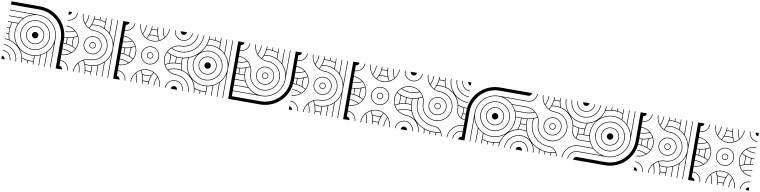

<svg xmlns="http://www.w3.org/2000/svg" viewBox="-11 -2144 13022 3289"><g transform="rotate(10 6500.0 -500.0)"><path d="M0 -55V0H55C55 -30 30 -55 0 -55ZM0 -855V-845H416C353.7 -829.9 297.7 -798.2 253.1 -755H0V-745H243.2C217.9 -718.6 196.7 -688.2 180.6 -655H0V-645H68.6C58.9 -616.2 52 -586.1 48.3 -555H0V-545H47.2C45.7 -530.2 45 -515.2 45 -500C45 -483.1 45.8 -468 47.4 -452.6C31.8 -454.2 16 -455 0 -455V-445C16.4 -445 32.7 -444.1 48.6 -442.4C52.8 -409.7 60.4 -378 71.1 -347.9C44 -353.4 21.7 -355 0 -355V-345C23.3 -345 47.4 -343.1 77.8 -336.2C205.7 -306.3 306.7 -205.8 336.2 -77.8C342 -52.8 345 -26.8 345 0H355C355 -24.3 352.5 -48.1 347.9 -71.1C378 -60.4 409.7 -52.8 442.4 -48.6C444.1 -32.7 445 -16.4 445 0H455C455 -16 454.2 -31.9 452.6 -47.4C468.1 -45.8 484 -45 500 -45C515.2 -45 530.2 -45.7 545 -47.2V0H555V-149.2C586.6 -154.2 616.8 -163.2 645 -175.9V0H655V-180.6C688.2 -196.7 718.6 -217.9 745 -243.2V0H755V-253.1C798.2 -297.7 829.9 -353.7 845 -416V0H855V-500C855 -696 696 -855 500 -855ZM0 -155V-145C80 -145 145 -80 145 0H155C155 -85.6 85.6 -155 0 -155ZM0 -255V-245C135.2 -245 245 -135.2 245 0H255C255 -140.8 140.8 -255 0 -255ZM500 -555C469.6 -555 445 -530.4 445 -500C445 -469.6 469.6 -445 500 -445C530.4 -445 555 -469.6 555 -500C555 -530.4 530.4 -555 500 -555ZM500 -655C414.4 -655 345 -585.6 345 -500C345 -414.4 414.4 -345 500 -345C585.6 -345 655 -414.4 655 -500C655 -585.6 585.6 -655 500 -655ZM500 -645C580 -645 645 -580 645 -500C645 -420 580 -355 500 -355C420 -355 355 -420 355 -500C355 -580 420 -645 500 -645ZM500 -755C359.2 -755 245 -640.8 245 -500C245 -359.2 359.2 -245 500 -245C640.8 -245 755 -359.2 755 -500C755 -640.8 640.8 -755 500 -755ZM500 -745C635.2 -745 745 -635.2 745 -500C745 -364.8 635.2 -255 500 -255C364.8 -255 255 -364.8 255 -500C255 -635.2 364.8 -745 500 -745ZM0 -1000V-945H500C745.6 -945 945 -745.6 945 -500V0H1000V-500C1000 -776 776 -1000 500 -1000ZM273.1 -226.6C334 -175.9 412.5 -145 500 -145C515.2 -145 530.3 -146 545 -147.8V-57.2C530.2 -55.8 515.2 -55 500 -55C482.2 -55 464.7 -56 447.5 -58.1C412 -62.3 377.8 -70.6 345.3 -82.7C332.5 -136.5 307.4 -185.4 273.1 -226.6ZM79.2 -645H175.9C156 -600.7 145 -551.6 145 -500C145 -414.5 175.6 -334.7 227.3 -272.4C186 -306.9 136.7 -332.2 82.7 -345.3C70.6 -377.8 62.3 -412 58.1 -447.5C56 -464.7 55 -481.2 55 -500C55 -550.8 63.5 -599.5 79.2 -645ZM500 -845C690.4 -845 845 -690.4 845 -500C845 -309.6 690.4 -155 500 -155C304.6 -155 155 -313.5 155 -500C155 -690.4 309.6 -845 500 -845Z M1055 0C1055 -30.4 1030.4 -55 1000 -55V0ZM1055 -1000H1000V-945C1030.4 -945 1055 -969.6 1055 -1000ZM2000 -1000H1945V0H2000ZM1555 -500C1555 -530.4 1530.4 -555 1500 -555C1468.7 -555 1445 -530.2 1445 -500C1445 -469.6 1469.6 -445 1500 -445C1530.4 -445 1555 -469.6 1555 -500ZM1545 -500C1545 -475.2 1524.8 -455 1500 -455C1475.2 -455 1455 -475.2 1455 -500C1455 -525 1474.1 -545 1500 -545C1524.8 -545 1545 -524.8 1545 -500ZM1655 -500C1655 -585.6 1585.6 -655 1500 -655C1413.5 -655 1345 -585.5 1345 -500C1345 -414.4 1414.4 -345 1500 -345C1585.6 -345 1655 -414.4 1655 -500ZM1645 -500C1645 -420 1580 -355 1500 -355C1420 -355 1355 -420 1355 -500C1355 -580.1 1418.9 -645 1500 -645C1580 -645 1645 -580 1645 -500ZM1845 -500C1845 -309.6 1690.4 -155 1500 -155C1474.2 -155 1449 -157.8 1424.8 -163.2C1416.9 -183.7 1407.6 -203.4 1397 -222.3C1428.3 -236.9 1463.2 -245 1500 -245C1640.8 -245 1755 -359.2 1755 -500C1755 -640.8 1640.8 -755 1500 -755C1463.1 -755 1428.2 -763.1 1396.9 -777.5C1407.6 -796.5 1416.9 -816.3 1424.8 -836.8C1449 -842.2 1473.2 -845 1500 -845C1690.4 -845 1845 -690.4 1845 -500ZM1855 -1000H1845V-584C1829.9 -646.3 1798.2 -702.3 1755 -746.9V-1000H1745V-756.8C1718.6 -782.1 1688.2 -803.3 1655 -819.4V-1000H1645V-931.4C1616.2 -941.1 1586.1 -948 1555 -951.7V-1000H1545V-952.8C1530.2 -954.3 1515.2 -955 1500 -955C1483.1 -955 1468 -954.2 1452.6 -952.6C1454.2 -968.2 1455 -984 1455 -1000H1445C1445 -920.7 1424.3 -846.3 1387.9 -781.9C1360.5 -796 1336.1 -815.1 1315.9 -838C1340.9 -886.6 1355 -941.7 1355 -1000H1345C1345 -944.8 1332 -892.6 1308.9 -846.3C1275.1 -888.3 1255 -941.8 1255 -1000H1245C1245 -859.3 1358.2 -745 1500 -745C1635.2 -745 1745 -635.2 1745 -500C1745 -364.8 1635.2 -255 1500 -255C1359.2 -255 1245 -140.8 1245 0H1255C1255 -58.1 1275.2 -111.4 1309 -153.5C1332.1 -107.2 1345 -55.1 1345 0H1355C1355 -58.2 1340.9 -113.2 1316 -161.8C1336.2 -184.7 1360.6 -203.8 1388 -217.9C1424.3 -153.5 1445 -79.2 1445 0H1455C1455 -16 1454.2 -31.9 1452.6 -47.4C1468.1 -45.8 1484 -45 1500 -45C1515.2 -45 1530.2 -45.7 1545 -47.2V0H1555V-149.2C1586.6 -154.2 1616.8 -163.2 1645 -175.9V0H1655V-180.6C1688.2 -196.7 1718.6 -217.9 1745 -243.2V0H1755V-253.1C1798.2 -297.7 1829.9 -353.7 1845 -416V0H1855V-500ZM1545 -147.8V-57.2C1530.2 -55.8 1515.2 -55 1500 -55C1483.6 -55 1467.3 -55.9 1451.4 -57.6C1447.2 -90.3 1439.6 -122 1428.9 -152.1C1451.9 -147.5 1475.7 -145 1500 -145C1515.2 -145 1530.3 -146 1545 -147.8ZM1645 -920.8V-824.1C1600.7 -844 1551.6 -855 1500 -855C1474.8 -855 1451.7 -852.5 1428.9 -847.9C1439.6 -878 1447.2 -909.7 1451.4 -942.4C1467.2 -944.1 1482.6 -945 1500 -945C1550.8 -945 1599.5 -936.5 1645 -920.8ZM1155 -1000H1145C1145 -920 1080 -855 1000 -855V-845C1085.6 -845 1155 -914.4 1155 -1000ZM1155 0C1155 -85.6 1085.6 -155 1000 -155V-145C1080 -145 1145 -80 1145 0ZM1255 -500C1255 -640.8 1140.8 -755 1000 -755V-745C1058.1 -745 1111.4 -724.8 1153.4 -691C1107.2 -667.9 1055.1 -655 1000 -655V-645C1058.2 -645 1113.2 -659.1 1161.8 -684C1184.7 -663.8 1203.8 -639.4 1217.9 -612C1153.5 -575.7 1079.2 -555 1000 -555V-545C1016 -545 1031.9 -545.8 1047.4 -547.4C1045.8 -531.9 1045 -516 1045 -500C1045 -484 1045.8 -468.1 1047.4 -452.6C1031.9 -454.2 1016 -455 1000 -455V-445C1079.2 -445 1153.5 -424.3 1217.9 -388C1203.8 -360.6 1184.7 -336.2 1161.8 -316C1113.2 -340.9 1058.2 -355 1000 -355V-345C1055.1 -345 1107.2 -332.1 1153.4 -309C1111.4 -275.2 1058.1 -255 1000 -255V-245C1140.8 -245 1255 -359.2 1255 -500ZM1245 -500C1245 -463.2 1236.9 -428.3 1222.3 -397C1203.4 -407.6 1183.7 -416.9 1163.2 -424.8C1157.8 -449 1155 -474.2 1155 -500C1155 -525.8 1157.8 -551 1163.2 -575.2C1183.7 -583.1 1203.4 -592.4 1222.3 -603C1236.9 -571.7 1245 -536.8 1245 -500ZM1152.1 -571.1C1147.5 -548.1 1145 -524.3 1145 -500C1145 -475.7 1147.5 -451.9 1152.1 -428.9C1122 -439.6 1090.3 -447.2 1057.6 -451.4C1055.9 -467.3 1055 -483.6 1055 -500C1055 -516.4 1055.9 -532.7 1057.6 -548.6C1090.3 -552.8 1122 -560.4 1152.1 -571.1Z M2945 -1000C2945 -970 2970 -945 3000 -945V-1000ZM2000 -945C2030 -945 2055 -970 2055 -1000H2000ZM2000 0H2055C2055 -30 2030 -55 2000 -55ZM2945 0H3000V-55C2970 -55 2945 -30 2945 0ZM2245 0H2255C2255 -58.1 2275.2 -111.4 2309 -153.5C2332.1 -107.2 2345 -55.1 2345 0H2355C2355 -58.2 2340.9 -113.2 2316 -161.8C2336.2 -184.7 2360.6 -203.8 2388 -217.9C2424.3 -153.5 2445 -79.2 2445 0H2455C2455 -16 2454.2 -31.9 2452.6 -47.4C2468.1 -45.8 2484 -45 2500 -45C2516.9 -45 2532 -45.8 2547.4 -47.4C2545.8 -31.8 2545 -16 2545 0H2555C2555 -79.3 2575.7 -153.6 2612.1 -218.1C2639.5 -204 2663.9 -184.9 2684.1 -162C2659.1 -113.4 2645 -58.3 2645 0H2655C2655 -55.2 2668 -107.4 2691.1 -153.7C2724.9 -111.7 2745 -58.2 2745 0H2755C2755 -140.7 2641.8 -255 2500 -255C2359.2 -255 2245 -140.8 2245 0ZM2845 0H2855C2855 -80 2920 -145 3000 -145V-155C2914.4 -155 2845 -85.6 2845 0ZM2000 -145C2080 -145 2145 -80 2145 0H2155C2155 -85.6 2085.6 -155 2000 -155ZM2245 -1000C2245 -859.3 2358.2 -745 2500 -745C2640.8 -745 2755 -859.2 2755 -1000H2745C2745 -941.9 2724.8 -888.6 2691 -846.5C2667.9 -892.8 2655 -944.9 2655 -1000H2645C2645 -941.8 2659.1 -886.8 2684 -838.2C2663.8 -815.3 2639.4 -796.2 2612 -782.1C2575.7 -846.5 2555 -920.8 2555 -1000H2545C2545 -984 2545.8 -968.1 2547.4 -952.6C2531.9 -954.2 2516 -955 2500 -955C2483.1 -955 2468 -954.2 2452.6 -952.6C2454.2 -968.2 2455 -984 2455 -1000H2445C2445 -920.7 2424.3 -846.3 2387.9 -781.9C2360.5 -796 2336.1 -815.1 2315.9 -838C2340.9 -886.6 2355 -941.7 2355 -1000H2345C2345 -944.8 2332 -892.6 2308.9 -846.3C2275.1 -888.3 2255 -941.8 2255 -1000ZM2000 -845C2085.6 -845 2155 -914.4 2155 -1000H2145C2145 -920 2080 -855 2000 -855ZM2845 -1000C2845 -914.4 2914.4 -845 3000 -845V-855C2920 -855 2855 -920 2855 -1000ZM2000 -245C2140.8 -245 2255 -359.2 2255 -500C2255 -640.8 2140.8 -755 2000 -755V-745C2058.1 -745 2111.4 -724.8 2153.4 -691C2107.2 -667.9 2055.1 -655 2000 -655V-645C2058.2 -645 2113.2 -659.1 2161.8 -684C2184.7 -663.8 2203.8 -639.4 2217.9 -612C2153.5 -575.7 2079.2 -555 2000 -555V-545C2016 -545 2031.9 -545.8 2047.4 -547.4C2045.8 -531.8 2045 -516 2045 -500C2045 -484 2045.8 -468.1 2047.4 -452.6C2031.9 -454.2 2016 -455 2000 -455V-445C2079.2 -445 2153.5 -424.3 2217.9 -388C2203.8 -360.6 2184.7 -336.2 2161.8 -316C2113.2 -340.9 2058.2 -355 2000 -355V-345C2055.1 -345 2107.2 -332.1 2153.4 -309C2111.4 -275.2 2058.1 -255 2000 -255ZM2745 -500C2745 -359.2 2859.2 -245 3000 -245V-255C2941.9 -255 2888.6 -275.2 2846.5 -309C2892.8 -332.1 2944.9 -345 3000 -345V-355C2941.8 -355 2886.8 -340.9 2838.2 -316C2815.3 -336.2 2796.2 -360.6 2782.1 -388C2846.5 -424.3 2920.8 -445 3000 -445V-455C2984 -455 2968.1 -454.2 2952.6 -452.6C2954.2 -468.1 2955 -484 2955 -500C2955 -516 2954.2 -531.8 2952.6 -547.4C2968.1 -545.8 2984 -545 3000 -545V-555C2920.8 -555 2846.5 -575.7 2782.1 -612C2796.2 -639.4 2815.3 -663.8 2838.2 -684C2886.8 -659.1 2941.8 -645 3000 -645V-655C2944.9 -655 2892.8 -667.9 2846.5 -691C2888.6 -724.8 2941.9 -745 3000 -745V-755C2859.2 -755 2745 -640.8 2745 -500ZM2455 -500C2455 -525 2474.1 -545 2500 -545C2524.8 -545 2545 -524.8 2545 -500C2545 -475 2525.9 -455 2500 -455C2475.2 -455 2455 -475.2 2455 -500ZM2445 -500C2445 -469.6 2469.6 -445 2500 -445C2531.3 -445 2555 -469.8 2555 -500C2555 -530.4 2530.4 -555 2500 -555C2468.7 -555 2445 -530.2 2445 -500ZM2355 -500C2355 -580.1 2418.9 -645 2500 -645C2580 -645 2645 -580 2645 -500C2645 -419.9 2581.1 -355 2500 -355C2420 -355 2355 -420 2355 -500ZM2345 -500C2345 -414.4 2414.4 -345 2500 -345C2586.5 -345 2655 -414.5 2655 -500C2655 -585.6 2585.6 -655 2500 -655C2413.5 -655 2345 -585.5 2345 -500ZM2428.9 -152.1C2451.9 -147.5 2475.7 -145 2500 -145C2525.2 -145 2548.3 -147.5 2571.1 -152.1C2560.4 -122 2552.8 -90.3 2548.6 -57.6C2532.8 -55.9 2517.4 -55 2500 -55C2483.6 -55 2467.3 -55.9 2451.4 -57.6C2447.2 -90.3 2439.6 -122 2428.9 -152.1ZM2397 -222.3C2428.3 -236.9 2463.2 -245 2500 -245C2536.9 -245 2571.8 -236.9 2603.1 -222.5C2592.4 -203.5 2583.1 -183.7 2575.2 -163.2C2551 -157.8 2526.8 -155 2500 -155C2474.2 -155 2449 -157.8 2424.8 -163.2C2416.9 -183.7 2407.6 -203.4 2397 -222.3ZM2055 -500C2055 -516.4 2055.9 -532.7 2057.6 -548.6C2090.3 -552.8 2122 -560.4 2152.1 -571.1C2147.5 -548.1 2145 -524.3 2145 -500C2145 -475.7 2147.5 -451.9 2152.1 -428.9C2122 -439.6 2090.3 -447.2 2057.6 -451.4C2055.9 -467.3 2055 -483.6 2055 -500ZM2155 -500C2155 -525.8 2157.8 -551 2163.2 -575.2C2183.7 -583.1 2203.4 -592.4 2222.3 -603C2236.9 -571.7 2245 -536.8 2245 -500C2245 -463.2 2236.9 -428.3 2222.3 -397C2203.4 -407.6 2183.7 -416.9 2163.2 -424.8C2157.8 -449 2155 -474.2 2155 -500ZM2428.9 -847.9C2439.6 -878 2447.2 -909.7 2451.4 -942.4C2467.2 -944.1 2482.6 -945 2500 -945C2516.4 -945 2532.7 -944.1 2548.6 -942.4C2552.8 -909.7 2560.4 -878 2571.1 -847.9C2548.1 -852.5 2524.3 -855 2500 -855C2474.8 -855 2451.7 -852.5 2428.9 -847.9ZM2396.9 -777.5C2407.6 -796.5 2416.9 -816.3 2424.8 -836.8C2449 -842.2 2473.2 -845 2500 -845C2525.8 -845 2551 -842.2 2575.2 -836.8C2583.1 -816.3 2592.4 -796.6 2603 -777.7C2571.7 -763.1 2536.8 -755 2500 -755C2463.1 -755 2428.2 -763.1 2396.9 -777.5ZM2755 -500C2755 -536.8 2763.1 -571.7 2777.7 -603C2796.6 -592.4 2816.3 -583.1 2836.8 -575.2C2842.2 -551 2845 -525.8 2845 -500C2845 -474.2 2842.2 -449 2836.8 -424.8C2816.3 -416.9 2796.6 -407.6 2777.7 -397C2763.1 -428.3 2755 -463.2 2755 -500ZM2847.9 -428.9C2852.5 -451.9 2855 -475.7 2855 -500C2855 -524.3 2852.5 -548.1 2847.9 -571.1C2878 -560.4 2909.7 -552.8 2942.4 -548.6C2944.1 -532.7 2945 -516.4 2945 -500C2945 -483.6 2944.1 -467.3 2942.4 -451.4C2909.7 -447.2 2878 -439.6 2847.9 -428.9Z M3055 0C3055 -30.4 3030.4 -55 3000 -55V0ZM3055 -1000H3000V-945C3030.4 -945 3055 -969.6 3055 -1000ZM3855 -1000H3845V-584C3829.9 -646.3 3798.2 -702.3 3755 -746.9V-1000H3745V-756.8C3718.6 -782.1 3688.2 -803.3 3655 -819.4V-1000H3645V-931.4C3616.2 -941.1 3586.1 -948 3555 -951.7V-1000H3545V-952.8C3530.2 -954.3 3515.2 -955 3500 -955C3484 -955 3468.1 -954.2 3452.6 -952.6C3454.2 -968.1 3455 -984 3455 -1000H3445C3445 -982.2 3444 -964.7 3441.9 -947.5C3437.6 -911.1 3429 -876 3416.4 -842.8C3369.2 -717.8 3270.5 -626.4 3157.2 -583.6C3124 -571 3088.9 -562.4 3052.5 -558.1C3035.3 -556 3017.8 -555 3000 -555V-545C3016 -545 3031.9 -545.8 3047.4 -547.4C3045.8 -531.9 3045 -516 3045 -500C3045 -484 3045.8 -468.1 3047.4 -452.6C3031.9 -454.2 3016 -455 3000 -455V-445C3016.4 -445 3032.7 -444.1 3048.6 -442.4C3052.8 -409.7 3060.4 -378 3071.1 -347.9C3044 -353.4 3021.7 -355 3000 -355V-345C3023.3 -345 3047.4 -343.1 3077.8 -336.2C3205.7 -306.3 3306.7 -205.8 3336.2 -77.8C3342 -52.8 3345 -26.8 3345 0H3355C3355 -24.3 3352.5 -48.1 3347.9 -71.1C3378 -60.4 3409.7 -52.8 3442.4 -48.6C3444.1 -32.7 3445 -16.4 3445 0H3455C3455 -16 3454.2 -31.9 3452.6 -47.4C3468.1 -45.8 3484 -45 3500 -45C3515.2 -45 3530.2 -45.7 3545 -47.2V0H3555V-149.2C3586.6 -154.2 3616.8 -163.2 3645 -175.9V0H3655V-180.6C3688.2 -196.7 3718.6 -217.9 3745 -243.2V0H3755V-253.1C3798.2 -297.7 3829.9 -353.7 3845 -416V0H3855V-500ZM4000 -1000H3945V0H4000ZM3155 -1000H3145C3145 -920 3080 -855 3000 -855V-845C3085.6 -845 3155 -914.4 3155 -1000ZM3255 -1000H3245C3245 -864.8 3135.2 -755 3000 -755V-745C3140.8 -745 3255 -859.2 3255 -1000ZM3355 -1000H3345C3345 -799.9 3181.2 -655 3000 -655V-645C3186.5 -645 3355 -794.1 3355 -1000ZM3155 0C3155 -85.6 3085.6 -155 3000 -155V-145C3080 -145 3145 -80 3145 0ZM3255 0C3255 -140.8 3140.8 -255 3000 -255V-245C3135.2 -245 3245 -135.2 3245 0ZM3555 -500C3555 -530.4 3530.4 -555 3500 -555C3469.6 -555 3445 -530.4 3445 -500C3445 -469.6 3469.6 -445 3500 -445C3530.4 -445 3555 -469.6 3555 -500ZM3655 -500C3655 -585.6 3585.6 -655 3500 -655C3414.4 -655 3345 -585.6 3345 -500C3345 -414.4 3414.4 -345 3500 -345C3585.6 -345 3655 -414.4 3655 -500ZM3645 -500C3645 -420 3580 -355 3500 -355C3420 -355 3355 -420 3355 -500C3355 -580 3420 -645 3500 -645C3580 -645 3645 -580 3645 -500ZM3845 -500C3845 -309.6 3690.4 -155 3500 -155C3304.6 -155 3155 -314.5 3155 -500C3155 -525.8 3157.8 -551 3163.2 -575.2C3212.4 -594.1 3258.9 -622.1 3299.7 -657.8C3265.5 -614.4 3245 -559.6 3245 -500C3245 -359.2 3359.2 -245 3500 -245C3640.8 -245 3755 -359.2 3755 -500C3755 -640.8 3640.8 -755 3500 -755C3440.5 -755 3385.8 -734.6 3342.4 -700.4C3376.7 -739.6 3405 -785.4 3424.8 -836.8C3449 -842.2 3474.2 -845 3500 -845C3690.4 -845 3845 -690.4 3845 -500ZM3745 -500C3745 -364.8 3635.2 -255 3500 -255C3364.8 -255 3255 -364.8 3255 -500C3255 -635.2 3364.8 -745 3500 -745C3635.2 -745 3745 -635.2 3745 -500ZM3228.4 -271.5C3186.9 -306.5 3137.2 -332.1 3082.7 -345.3C3070.6 -377.8 3062.3 -412 3058.1 -447.5C3056 -464.7 3055 -482.2 3055 -500C3055 -516.4 3055.9 -532.7 3057.6 -548.6C3090.3 -552.8 3122 -560.4 3152.1 -571.1C3147.5 -548.1 3145 -524.3 3145 -500C3145 -414.3 3176 -334 3228.4 -271.5ZM3545 -147.8V-57.2C3530.2 -55.8 3515.2 -55 3500 -55C3482.2 -55 3464.7 -56 3447.5 -58.1C3412 -62.3 3377.8 -70.6 3345.3 -82.7C3332.4 -136.9 3306.9 -186.3 3272.3 -227.6C3333.2 -176.4 3412.1 -145 3500 -145C3515.2 -145 3530.3 -146 3545 -147.8ZM3645 -920.8V-824.1C3600.7 -844 3551.6 -855 3500 -855C3475.7 -855 3451.9 -852.5 3428.9 -847.9C3439.6 -878 3447.2 -909.7 3451.4 -942.4C3467.3 -944.1 3483.6 -945 3500 -945C3550.8 -945 3599.5 -936.5 3645 -920.8Z M4055 -1000H4000V-945C4030 -945 4055 -970 4055 -1000ZM4555 -500C4555 -530.4 4530.4 -555 4500 -555C4469.6 -555 4445 -530.4 4445 -500C4445 -469.6 4469.6 -445 4500 -445C4530.4 -445 4555 -469.6 4555 -500ZM4545 -500C4545 -475.2 4524.8 -455 4500 -455C4475.2 -455 4455 -475.2 4455 -500C4455 -524.8 4475.2 -545 4500 -545C4524.8 -545 4545 -524.8 4545 -500ZM4655 -500C4655 -585.6 4585.6 -655 4500 -655C4414.4 -655 4345 -585.6 4345 -500C4345 -414.4 4414.4 -345 4500 -345C4585.6 -345 4655 -414.4 4655 -500ZM4645 -500C4645 -420 4580 -355 4500 -355C4420 -355 4355 -420 4355 -500C4355 -580 4420 -645 4500 -645C4580 -645 4645 -580 4645 -500ZM4855 -1000H4845V-584C4829.9 -646.3 4798.2 -702.3 4755 -746.9V-1000H4745V-756.8C4718.6 -782.1 4688.2 -803.3 4655 -819.4V-1000H4645V-931.4C4616.2 -941.1 4586.1 -948 4555 -951.7V-1000H4545V-952.8C4530.2 -954.3 4515.2 -955 4500 -955C4484 -955 4468.2 -954.2 4452.6 -952.6C4454.2 -968.1 4455 -984 4455 -1000H4445C4445 -920.8 4424.3 -846.5 4388 -782.1C4360.6 -796.2 4336.2 -815.3 4316 -838.2C4340.9 -886.8 4355 -941.8 4355 -1000H4345C4345 -944.9 4332.1 -892.8 4309 -846.5C4275.2 -888.6 4255 -941.9 4255 -1000H4245C4245 -859.2 4359.2 -745 4500 -745C4635.2 -745 4745 -635.2 4745 -500C4745 -364.8 4635.2 -255 4500 -255C4364.8 -255 4255 -364.8 4255 -500C4255 -640.8 4140.8 -755 4000 -755V-745C4058.1 -745 4111.4 -724.8 4153.5 -691C4107.2 -667.9 4055.1 -655 4000 -655V-645C4058.2 -645 4113.2 -659.1 4161.8 -684C4184.7 -663.8 4203.8 -639.4 4217.9 -612C4153.5 -575.7 4079.2 -555 4000 -555V-545C4016 -545 4031.9 -545.8 4047.4 -547.4C4045.8 -531.9 4045 -516 4045 -500C4045 -484.8 4045.7 -469.8 4047.2 -455H4000V-445H4149.2C4154.2 -413.4 4163.2 -383.2 4175.9 -355H4000V-345H4180.6C4196.7 -311.8 4217.9 -281.4 4243.2 -255H4000V-245H4253.1C4297.7 -201.8 4353.7 -170.1 4416 -155H4000V-145H4500C4696 -145 4855 -304 4855 -500ZM5000 -1000H4945V-500C4945 -254.4 4745.6 -55 4500 -55H4000V0H4500C4776 0 5000 -224 5000 -500ZM4645 -920.8V-824.1C4600.7 -844 4551.6 -855 4500 -855C4475.7 -855 4451.9 -852.5 4428.9 -847.9C4439.6 -878 4447.2 -909.7 4451.4 -942.4C4467.3 -944.1 4483.6 -945 4500 -945C4550.8 -945 4599.5 -936.5 4645 -920.8ZM4845 -500C4845 -309.6 4690.4 -155 4500 -155C4309.6 -155 4155 -309.6 4155 -500C4155 -525.8 4157.8 -551 4163.2 -575.2C4183.7 -583.1 4203.4 -592.4 4222.3 -603C4236.9 -571.7 4245 -536.8 4245 -500C4245 -359.2 4359.2 -245 4500 -245C4640.8 -245 4755 -359.2 4755 -500C4755 -640.8 4640.8 -755 4500 -755C4463.2 -755 4428.3 -763.1 4397 -777.7C4407.6 -796.6 4416.9 -816.3 4424.8 -836.8C4449 -842.2 4474.2 -845 4500 -845C4690.4 -845 4845 -690.4 4845 -500ZM4152.1 -571.1C4147.5 -548.1 4145 -524.3 4145 -500C4145 -484.8 4146 -469.7 4147.8 -455H4057.2C4055.8 -469.8 4055 -484.8 4055 -500C4055 -516.4 4055.9 -532.7 4057.6 -548.6C4090.3 -552.8 4122 -560.4 4152.1 -571.1ZM4155 -1000H4145C4145 -920 4080 -855 4000 -855V-845C4085.6 -845 4155 -914.4 4155 -1000Z M5055 0C5055 -30.4 5030.4 -55 5000 -55V0ZM5055 -1000H5000V-945C5030.4 -945 5055 -969.6 5055 -1000ZM6000 -1000H5945V0H6000ZM5555 -500C5555 -530.4 5530.4 -555 5500 -555C5468.7 -555 5445 -530.2 5445 -500C5445 -469.6 5469.6 -445 5500 -445C5530.4 -445 5555 -469.6 5555 -500ZM5545 -500C5545 -475.2 5524.8 -455 5500 -455C5475.2 -455 5455 -475.2 5455 -500C5455 -525 5474.1 -545 5500 -545C5524.8 -545 5545 -524.8 5545 -500ZM5655 -500C5655 -585.6 5585.6 -655 5500 -655C5413.5 -655 5345 -585.5 5345 -500C5345 -414.4 5414.4 -345 5500 -345C5585.6 -345 5655 -414.4 5655 -500ZM5645 -500C5645 -420 5580 -355 5500 -355C5420 -355 5355 -420 5355 -500C5355 -580.1 5418.9 -645 5500 -645C5580 -645 5645 -580 5645 -500ZM5845 -500C5845 -309.6 5690.4 -155 5500 -155C5474.2 -155 5449 -157.8 5424.8 -163.2C5416.9 -183.7 5407.6 -203.4 5397 -222.3C5428.3 -236.9 5463.2 -245 5500 -245C5640.8 -245 5755 -359.2 5755 -500C5755 -640.8 5640.8 -755 5500 -755C5463.1 -755 5428.2 -763.1 5396.9 -777.5C5407.6 -796.5 5416.9 -816.3 5424.8 -836.8C5449 -842.2 5473.2 -845 5500 -845C5690.4 -845 5845 -690.4 5845 -500ZM5855 -1000H5845V-584C5829.9 -646.3 5798.2 -702.3 5755 -746.9V-1000H5745V-756.8C5718.6 -782.1 5688.2 -803.3 5655 -819.4V-1000H5645V-931.4C5616.2 -941.1 5586.1 -948 5555 -951.7V-1000H5545V-952.8C5530.2 -954.3 5515.2 -955 5500 -955C5483.1 -955 5468 -954.2 5452.6 -952.6C5454.2 -968.2 5455 -984 5455 -1000H5445C5445 -920.7 5424.3 -846.3 5387.9 -781.9C5360.5 -796 5336.1 -815.1 5315.9 -838C5340.9 -886.6 5355 -941.7 5355 -1000H5345C5345 -944.8 5332 -892.6 5308.9 -846.3C5275.1 -888.3 5255 -941.8 5255 -1000H5245C5245 -859.3 5358.2 -745 5500 -745C5635.2 -745 5745 -635.2 5745 -500C5745 -364.8 5635.2 -255 5500 -255C5359.2 -255 5245 -140.8 5245 0H5255C5255 -58.1 5275.2 -111.4 5309 -153.5C5332.1 -107.2 5345 -55.1 5345 0H5355C5355 -58.2 5340.9 -113.2 5316 -161.8C5336.2 -184.7 5360.6 -203.8 5388 -217.9C5424.3 -153.5 5445 -79.2 5445 0H5455C5455 -16 5454.2 -31.9 5452.6 -47.4C5468.1 -45.8 5484 -45 5500 -45C5515.2 -45 5530.2 -45.7 5545 -47.2V0H5555V-149.2C5586.6 -154.2 5616.8 -163.2 5645 -175.9V0H5655V-180.6C5688.2 -196.7 5718.6 -217.9 5745 -243.2V0H5755V-253.1C5798.2 -297.7 5829.9 -353.7 5845 -416V0H5855V-500ZM5545 -147.8V-57.2C5530.2 -55.8 5515.2 -55 5500 -55C5483.6 -55 5467.3 -55.9 5451.4 -57.6C5447.2 -90.3 5439.6 -122 5428.9 -152.1C5451.9 -147.5 5475.7 -145 5500 -145C5515.2 -145 5530.3 -146 5545 -147.8ZM5645 -920.8V-824.1C5600.7 -844 5551.6 -855 5500 -855C5474.8 -855 5451.7 -852.5 5428.9 -847.9C5439.6 -878 5447.2 -909.7 5451.4 -942.4C5467.2 -944.1 5482.6 -945 5500 -945C5550.8 -945 5599.5 -936.5 5645 -920.8ZM5155 -1000H5145C5145 -920 5080 -855 5000 -855V-845C5085.6 -845 5155 -914.4 5155 -1000ZM5155 0C5155 -85.6 5085.6 -155 5000 -155V-145C5080 -145 5145 -80 5145 0ZM5255 -500C5255 -640.8 5140.8 -755 5000 -755V-745C5058.1 -745 5111.4 -724.8 5153.4 -691C5107.2 -667.9 5055.1 -655 5000 -655V-645C5058.2 -645 5113.2 -659.1 5161.8 -684C5184.7 -663.8 5203.8 -639.4 5217.9 -612C5153.5 -575.7 5079.2 -555 5000 -555V-545C5016 -545 5031.9 -545.8 5047.4 -547.4C5045.8 -531.9 5045 -516 5045 -500C5045 -484 5045.8 -468.1 5047.4 -452.6C5031.9 -454.2 5016 -455 5000 -455V-445C5079.2 -445 5153.5 -424.3 5217.9 -388C5203.8 -360.6 5184.7 -336.2 5161.8 -316C5113.2 -340.9 5058.2 -355 5000 -355V-345C5055.1 -345 5107.2 -332.1 5153.4 -309C5111.4 -275.2 5058.1 -255 5000 -255V-245C5140.8 -245 5255 -359.2 5255 -500ZM5245 -500C5245 -463.2 5236.9 -428.3 5222.3 -397C5203.4 -407.6 5183.7 -416.9 5163.2 -424.8C5157.8 -449 5155 -474.2 5155 -500C5155 -525.8 5157.8 -551 5163.2 -575.2C5183.7 -583.1 5203.4 -592.4 5222.3 -603C5236.9 -571.7 5245 -536.8 5245 -500ZM5152.1 -571.1C5147.5 -548.1 5145 -524.3 5145 -500C5145 -475.7 5147.5 -451.9 5152.1 -428.9C5122 -439.6 5090.3 -447.2 5057.6 -451.4C5055.9 -467.3 5055 -483.6 5055 -500C5055 -516.4 5055.9 -532.7 5057.6 -548.6C5090.3 -552.8 5122 -560.4 5152.1 -571.1Z M6945 -1000C6945 -970 6970 -945 7000 -945V-1000ZM6000 -945C6030 -945 6055 -970 6055 -1000H6000ZM6000 0H6055C6055 -30 6030 -55 6000 -55ZM6945 0H7000V-55C6970 -55 6945 -30 6945 0ZM6245 0H6255C6255 -58.1 6275.2 -111.4 6309 -153.5C6332.1 -107.2 6345 -55.1 6345 0H6355C6355 -58.2 6340.9 -113.2 6316 -161.8C6336.2 -184.7 6360.6 -203.8 6388 -217.9C6424.3 -153.5 6445 -79.2 6445 0H6455C6455 -16 6454.2 -31.9 6452.6 -47.4C6468.1 -45.8 6484 -45 6500 -45C6516.9 -45 6532 -45.8 6547.4 -47.4C6545.8 -31.8 6545 -16 6545 0H6555C6555 -79.3 6575.7 -153.6 6612.1 -218.1C6639.5 -204 6663.9 -184.9 6684.1 -162C6659.1 -113.4 6645 -58.3 6645 0H6655C6655 -55.2 6668 -107.4 6691.1 -153.7C6724.9 -111.7 6745 -58.2 6745 0H6755C6755 -140.7 6641.8 -255 6500 -255C6359.2 -255 6245 -140.8 6245 0ZM6845 0H6855C6855 -80 6920 -145 7000 -145V-155C6914.4 -155 6845 -85.6 6845 0ZM6000 -145C6080 -145 6145 -80 6145 0H6155C6155 -85.6 6085.6 -155 6000 -155ZM6245 -1000C6245 -859.3 6358.2 -745 6500 -745C6640.8 -745 6755 -859.2 6755 -1000H6745C6745 -941.9 6724.8 -888.6 6691 -846.5C6667.9 -892.8 6655 -944.9 6655 -1000H6645C6645 -941.8 6659.1 -886.8 6684 -838.2C6663.8 -815.3 6639.4 -796.2 6612 -782.1C6575.7 -846.5 6555 -920.8 6555 -1000H6545C6545 -984 6545.8 -968.1 6547.4 -952.6C6531.9 -954.2 6516 -955 6500 -955C6483.1 -955 6468 -954.2 6452.6 -952.6C6454.2 -968.2 6455 -984 6455 -1000H6445C6445 -920.7 6424.3 -846.3 6387.9 -781.9C6360.5 -796 6336.1 -815.1 6315.9 -838C6340.9 -886.6 6355 -941.7 6355 -1000H6345C6345 -944.8 6332 -892.6 6308.9 -846.3C6275.1 -888.3 6255 -941.8 6255 -1000ZM6000 -845C6085.6 -845 6155 -914.4 6155 -1000H6145C6145 -920 6080 -855 6000 -855ZM6845 -1000C6845 -914.4 6914.4 -845 7000 -845V-855C6920 -855 6855 -920 6855 -1000ZM6000 -245C6140.8 -245 6255 -359.2 6255 -500C6255 -640.8 6140.8 -755 6000 -755V-745C6058.1 -745 6111.4 -724.8 6153.4 -691C6107.2 -667.9 6055.1 -655 6000 -655V-645C6058.2 -645 6113.2 -659.1 6161.8 -684C6184.7 -663.8 6203.8 -639.4 6217.9 -612C6153.5 -575.7 6079.2 -555 6000 -555V-545C6016 -545 6031.9 -545.8 6047.4 -547.4C6045.8 -531.8 6045 -516 6045 -500C6045 -484 6045.8 -468.1 6047.4 -452.6C6031.9 -454.2 6016 -455 6000 -455V-445C6079.2 -445 6153.5 -424.3 6217.9 -388C6203.8 -360.6 6184.7 -336.2 6161.8 -316C6113.2 -340.9 6058.2 -355 6000 -355V-345C6055.1 -345 6107.2 -332.1 6153.4 -309C6111.4 -275.2 6058.1 -255 6000 -255ZM6745 -500C6745 -359.2 6859.2 -245 7000 -245V-255C6941.9 -255 6888.6 -275.2 6846.5 -309C6892.8 -332.1 6944.9 -345 7000 -345V-355C6941.8 -355 6886.8 -340.9 6838.2 -316C6815.3 -336.2 6796.2 -360.6 6782.1 -388C6846.5 -424.3 6920.8 -445 7000 -445V-455C6984 -455 6968.1 -454.2 6952.6 -452.6C6954.2 -468.1 6955 -484 6955 -500C6955 -516 6954.2 -531.8 6952.6 -547.4C6968.1 -545.8 6984 -545 7000 -545V-555C6920.8 -555 6846.5 -575.7 6782.1 -612C6796.2 -639.4 6815.3 -663.8 6838.2 -684C6886.8 -659.1 6941.8 -645 7000 -645V-655C6944.9 -655 6892.8 -667.9 6846.5 -691C6888.6 -724.8 6941.9 -745 7000 -745V-755C6859.2 -755 6745 -640.8 6745 -500ZM6455 -500C6455 -525 6474.1 -545 6500 -545C6524.8 -545 6545 -524.8 6545 -500C6545 -475 6525.9 -455 6500 -455C6475.2 -455 6455 -475.2 6455 -500ZM6445 -500C6445 -469.6 6469.6 -445 6500 -445C6531.3 -445 6555 -469.8 6555 -500C6555 -530.4 6530.4 -555 6500 -555C6468.7 -555 6445 -530.2 6445 -500ZM6355 -500C6355 -580.1 6418.9 -645 6500 -645C6580 -645 6645 -580 6645 -500C6645 -419.9 6581.1 -355 6500 -355C6420 -355 6355 -420 6355 -500ZM6345 -500C6345 -414.4 6414.4 -345 6500 -345C6586.5 -345 6655 -414.5 6655 -500C6655 -585.6 6585.6 -655 6500 -655C6413.5 -655 6345 -585.5 6345 -500ZM6428.9 -152.1C6451.9 -147.5 6475.7 -145 6500 -145C6525.2 -145 6548.3 -147.5 6571.1 -152.1C6560.4 -122 6552.8 -90.3 6548.6 -57.6C6532.8 -55.9 6517.4 -55 6500 -55C6483.6 -55 6467.3 -55.9 6451.4 -57.6C6447.2 -90.3 6439.6 -122 6428.9 -152.1ZM6397 -222.3C6428.3 -236.9 6463.2 -245 6500 -245C6536.9 -245 6571.8 -236.9 6603.1 -222.5C6592.4 -203.5 6583.1 -183.7 6575.2 -163.2C6551 -157.8 6526.8 -155 6500 -155C6474.2 -155 6449 -157.8 6424.8 -163.2C6416.9 -183.7 6407.6 -203.4 6397 -222.3ZM6055 -500C6055 -516.4 6055.9 -532.7 6057.6 -548.6C6090.3 -552.8 6122 -560.4 6152.1 -571.1C6147.5 -548.1 6145 -524.3 6145 -500C6145 -475.7 6147.5 -451.9 6152.1 -428.9C6122 -439.6 6090.3 -447.2 6057.6 -451.4C6055.9 -467.3 6055 -483.6 6055 -500ZM6155 -500C6155 -525.8 6157.8 -551 6163.2 -575.2C6183.7 -583.1 6203.4 -592.4 6222.3 -603C6236.9 -571.7 6245 -536.8 6245 -500C6245 -463.2 6236.9 -428.3 6222.3 -397C6203.4 -407.6 6183.7 -416.9 6163.2 -424.8C6157.8 -449 6155 -474.2 6155 -500ZM6428.9 -847.9C6439.6 -878 6447.2 -909.7 6451.4 -942.4C6467.2 -944.1 6482.6 -945 6500 -945C6516.4 -945 6532.7 -944.1 6548.6 -942.4C6552.8 -909.7 6560.4 -878 6571.1 -847.9C6548.1 -852.5 6524.3 -855 6500 -855C6474.8 -855 6451.7 -852.5 6428.9 -847.9ZM6396.9 -777.5C6407.6 -796.5 6416.9 -816.3 6424.8 -836.8C6449 -842.2 6473.2 -845 6500 -845C6525.8 -845 6551 -842.2 6575.2 -836.8C6583.1 -816.3 6592.4 -796.6 6603 -777.7C6571.7 -763.1 6536.8 -755 6500 -755C6463.1 -755 6428.2 -763.1 6396.9 -777.5ZM6755 -500C6755 -536.8 6763.1 -571.7 6777.7 -603C6796.6 -592.4 6816.3 -583.1 6836.8 -575.2C6842.2 -551 6845 -525.8 6845 -500C6845 -474.2 6842.2 -449 6836.8 -424.8C6816.3 -416.9 6796.6 -407.6 6777.7 -397C6763.1 -428.3 6755 -463.2 6755 -500ZM6847.9 -428.9C6852.5 -451.9 6855 -475.7 6855 -500C6855 -524.3 6852.5 -548.1 6847.9 -571.1C6878 -560.4 6909.7 -552.8 6942.4 -548.6C6944.1 -532.7 6945 -516.4 6945 -500C6945 -483.6 6944.1 -467.3 6942.4 -451.4C6909.7 -447.2 6878 -439.6 6847.9 -428.9Z M7055 0C7055 -30 7030 -55 7000 -55V0ZM8000 -55C7970 -55 7945 -30 7945 0H8000ZM8000 -1000H7945C7945 -970 7970 -945 8000 -945ZM7055 -1000H7000V-945C7030 -945 7055 -970 7055 -1000ZM8000 -655C7809.6 -655 7655 -809.6 7655 -1000H7645C7645 -913.4 7676.1 -834 7727.7 -772.3C7686.3 -807 7636.9 -832.4 7582.7 -845.3C7564.8 -893.5 7555 -945.6 7555 -1000H7545C7545 -984 7545.8 -968.2 7547.4 -952.6C7531.8 -954.2 7516 -955 7500 -955C7484 -955 7468.1 -954.2 7452.6 -952.6C7454.2 -968.1 7455 -984 7455 -1000H7445C7445 -920.8 7424.3 -846.5 7388 -782.1C7360.6 -796.2 7336.2 -815.3 7316 -838.2C7340.9 -886.8 7355 -941.8 7355 -1000H7345C7345 -944.9 7332.1 -892.8 7309 -846.5C7275.2 -888.6 7255 -941.9 7255 -1000H7245C7245 -859.2 7359.2 -745 7500 -745C7635.2 -745 7745 -635.2 7745 -500C7745 -364.8 7635.2 -255 7500 -255C7364.8 -255 7255 -364.8 7255 -500C7255 -640.8 7140.8 -755 7000 -755V-745C7058.1 -745 7111.4 -724.8 7153.5 -691C7107.2 -667.9 7055.1 -655 7000 -655V-645C7058.2 -645 7113.2 -659.1 7161.8 -684C7184.7 -663.8 7203.8 -639.4 7217.9 -612C7153.5 -575.7 7079.2 -555 7000 -555V-545C7016 -545 7031.8 -545.8 7047.4 -547.4C7045.8 -531.9 7045 -516 7045 -500C7045 -484 7045.8 -468.1 7047.4 -452.6C7031.8 -454.2 7016 -455 7000 -455V-445C7016.4 -445 7032.7 -444.1 7048.6 -442.4C7052.8 -409.7 7060.4 -378 7071.1 -347.9C7048.1 -352.5 7024.3 -355 7000 -355V-345C7025.8 -345 7051 -342.2 7075.2 -336.8C7094.6 -286.4 7122.7 -240.3 7157.6 -200.4C7114.2 -234.6 7059.5 -255 7000 -255V-245C7135.2 -245 7245 -135.2 7245 0H7255C7255 -59.5 7234.6 -114.2 7200.4 -157.6C7240.3 -122.7 7286.4 -94.6 7336.8 -75.2C7342.2 -51 7345 -25.8 7345 0H7355C7355 -24.3 7352.5 -48.1 7347.9 -71.1C7378 -60.4 7409.7 -52.8 7442.4 -48.6C7444.1 -32.7 7445 -16.4 7445 0H7455C7455 -16 7454.2 -31.8 7452.6 -47.4C7468.1 -45.8 7484 -45 7500 -45C7516 -45 7531.9 -45.8 7547.4 -47.4C7545.8 -31.9 7545 -16 7545 0H7555C7555 -16.4 7555.9 -32.7 7557.6 -48.6C7582.5 -51.8 7606.7 -56.9 7630.2 -63.9C7639.7 -44.6 7645 -22.9 7645 0H7655C7655 -85.6 7585.6 -155 7500 -155C7309.6 -155 7155 -309.6 7155 -500C7155 -525.8 7157.8 -551 7163.2 -575.2C7183.7 -583.1 7203.4 -592.4 7222.3 -603C7236.9 -571.7 7245 -536.8 7245 -500C7245 -359.2 7359.2 -245 7500 -245C7640.8 -245 7755 -359.2 7755 -500C7755 -640.8 7640.8 -755 7500 -755C7463.2 -755 7428.3 -763.1 7397 -777.7C7407.6 -796.6 7416.9 -816.3 7424.8 -836.8C7449 -842.2 7474.2 -845 7500 -845C7663.8 -845 7801 -730.7 7836.2 -577.6C7842 -552.7 7845 -526.7 7845 -500C7845 -414.4 7914.4 -345 8000 -345V-355C7977.1 -355 7955.4 -360.3 7936.1 -369.8C7943.1 -393.3 7948.2 -417.5 7951.4 -442.4C7967.3 -444.1 7983.6 -445 8000 -445V-455C7984 -455 7968.1 -454.2 7952.6 -452.6C7954.2 -468.2 7955 -484 7955 -500C7955 -516 7954.2 -531.9 7952.6 -547.4C7968.1 -545.8 7984 -545 8000 -545V-555C7945.6 -555 7893.5 -564.8 7845.3 -582.7C7832.4 -636.9 7807 -686.3 7772.3 -727.7C7833.9 -676.1 7913.4 -645 8000 -645ZM8000 -155C7914.4 -155 7845 -85.6 7845 0H7855C7855 -80 7920 -145 8000 -145ZM8000 -255C7859.2 -255 7745 -140.8 7745 0H7755C7755 -135.2 7864.8 -245 8000 -245ZM7155 0C7155 -85.6 7085.6 -155 7000 -155V-145C7080 -145 7145 -80 7145 0ZM7155 -1000H7145C7145 -920 7080 -855 7000 -855V-845C7085.6 -845 7155 -914.4 7155 -1000ZM8000 -855C7920 -855 7855 -920 7855 -1000H7845C7845 -914.4 7914.4 -845 8000 -845ZM8000 -755C7864.8 -755 7755 -864.8 7755 -1000H7745C7745 -859.2 7859.2 -745 8000 -745ZM7555 -500C7555 -530.4 7530.4 -555 7500 -555C7469.6 -555 7445 -530.4 7445 -500C7445 -469.6 7469.6 -445 7500 -445C7530.4 -445 7555 -469.6 7555 -500ZM7545 -500C7545 -475.2 7524.8 -455 7500 -455C7475.2 -455 7455 -475.2 7455 -500C7455 -524.8 7475.2 -545 7500 -545C7524.8 -545 7545 -524.8 7545 -500ZM7655 -500C7655 -585.6 7585.6 -655 7500 -655C7414.4 -655 7345 -585.6 7345 -500C7345 -414.4 7414.4 -345 7500 -345C7585.6 -345 7655 -414.4 7655 -500ZM7645 -500C7645 -420 7580 -355 7500 -355C7420 -355 7355 -420 7355 -500C7355 -580 7420 -645 7500 -645C7580 -645 7645 -580 7645 -500ZM7625.3 -72.9C7585.6 -61.3 7543.5 -55 7500 -55C7254.4 -55 7055 -254.4 7055 -500C7055 -516.4 7055.9 -532.7 7057.6 -548.6C7090.3 -552.8 7122 -560.4 7152.1 -571.1C7147.5 -548.1 7145 -524.3 7145 -500C7145 -304 7304 -145 7500 -145C7553.5 -145 7600.2 -116 7625.3 -72.9ZM7571.1 -847.9C7548.1 -852.5 7524.3 -855 7500 -855C7475.7 -855 7451.9 -852.5 7428.9 -847.9C7439.6 -878 7447.2 -909.7 7451.4 -942.4C7467.3 -944.1 7483.6 -945 7500 -945C7516.4 -945 7532.7 -944.1 7548.6 -942.4C7552.8 -909.7 7560.4 -878 7571.1 -847.9ZM7945 -500C7945 -456.5 7938.7 -414.4 7927.1 -374.7C7884 -399.8 7855 -446.5 7855 -500C7855 -524.3 7852.5 -548.1 7847.9 -571.1C7878 -560.4 7909.7 -552.8 7942.4 -548.6C7944.1 -532.7 7945 -516.4 7945 -500Z M8945 0H9000V-55C8970 -55 8945 -30 8945 0ZM8145 0H8155V-416C8170.1 -353.7 8201.8 -297.7 8245 -253.1V0H8255V-243.2C8281.4 -217.9 8311.8 -196.7 8345 -180.6V0H8355V-68.6C8383.8 -58.9 8413.9 -52 8445 -48.3V0H8455V-47.2C8469.8 -45.7 8484.8 -45 8500 -45C8516.9 -45 8532 -45.8 8547.4 -47.4C8545.8 -31.8 8545 -16 8545 0H8555C8555 -16.4 8555.9 -32.7 8557.6 -48.6C8590.3 -52.8 8622 -60.4 8652.1 -71.1C8646.6 -44 8645 -21.7 8645 0H8655C8655 -23.3 8656.9 -47.4 8663.8 -77.8C8693.7 -205.7 8794.2 -306.7 8922.2 -336.2C8947.2 -342 8973.2 -345 9000 -345V-355C8975.7 -355 8951.9 -352.5 8928.9 -347.9C8939.6 -378 8947.2 -409.7 8951.4 -442.4C8967.3 -444.1 8983.6 -445 9000 -445V-455C8984 -455 8968.1 -454.2 8952.6 -452.6C8954.2 -468.1 8955 -484 8955 -500C8955 -515.2 8954.3 -530.2 8952.8 -545H9000V-555H8850.8C8845.8 -586.6 8836.8 -616.8 8824.1 -645H9000V-655H8819.4C8803.3 -688.2 8782.1 -718.6 8756.8 -745H9000V-755H8746.9C8702.3 -798.2 8646.3 -829.9 8584 -845H9000V-855H8500C8304 -855 8145 -696 8145 -500ZM8845 0H8855C8855 -80 8920 -145 9000 -145V-155C8914.4 -155 8845 -85.6 8845 0ZM8745 0H8755C8755 -135.2 8864.8 -245 9000 -245V-255C8859.2 -255 8745 -140.8 8745 0ZM8445 -500C8445 -469.6 8469.6 -445 8500 -445C8530.4 -445 8555 -469.6 8555 -500C8555 -530.4 8530.4 -555 8500 -555C8469.6 -555 8445 -530.4 8445 -500ZM8345 -500C8345 -414.4 8414.4 -345 8500 -345C8585.6 -345 8655 -414.4 8655 -500C8655 -585.6 8585.6 -655 8500 -655C8414.4 -655 8345 -585.6 8345 -500ZM8355 -500C8355 -580 8420 -645 8500 -645C8580 -645 8645 -580 8645 -500C8645 -420 8580 -355 8500 -355C8420 -355 8355 -420 8355 -500ZM8245 -500C8245 -359.2 8359.2 -245 8500 -245C8640.8 -245 8755 -359.2 8755 -500C8755 -640.8 8640.8 -755 8500 -755C8359.2 -755 8245 -640.8 8245 -500ZM8255 -500C8255 -635.2 8364.8 -745 8500 -745C8635.2 -745 8745 -635.2 8745 -500C8745 -364.8 8635.2 -255 8500 -255C8364.8 -255 8255 -364.8 8255 -500ZM8000 0H8055V-500C8055 -745.6 8254.4 -945 8500 -945H9000V-1000H8500C8224 -1000 8000 -776 8000 -500ZM8773.4 -273.1C8824.1 -334 8855 -412.5 8855 -500C8855 -515.2 8854 -530.3 8852.2 -545H8942.8C8944.2 -530.2 8945 -515.2 8945 -500C8945 -482.2 8944 -464.7 8941.9 -447.5C8937.7 -412 8929.4 -377.8 8917.3 -345.3C8863.5 -332.5 8814.6 -307.4 8773.4 -273.1ZM8355 -79.2V-175.9C8399.3 -156 8448.4 -145 8500 -145C8585.5 -145 8665.3 -175.6 8727.6 -227.3C8693.1 -186 8667.8 -136.7 8654.7 -82.7C8622.2 -70.6 8588 -62.3 8552.5 -58.1C8535.3 -56 8518.8 -55 8500 -55C8449.2 -55 8400.5 -63.5 8355 -79.2ZM8155 -500C8155 -690.4 8309.6 -845 8500 -845C8690.4 -845 8845 -690.4 8845 -500C8845 -304.6 8686.5 -155 8500 -155C8309.6 -155 8155 -309.6 8155 -500Z M9055 0C9055 -30 9030 -55 9000 -55V0ZM10000 -55C9970 -55 9945 -30 9945 0H10000ZM10000 -1000H9945C9945 -970 9970 -945 10000 -945ZM9055 -1000H9000V-945C9030 -945 9055 -970 9055 -1000ZM10000 -655C9809.6 -655 9655 -809.6 9655 -1000H9645C9645 -913.4 9676.1 -834 9727.7 -772.3C9686.3 -807 9636.9 -832.4 9582.7 -845.3C9564.8 -893.5 9555 -945.6 9555 -1000H9545C9545 -984 9545.8 -968.2 9547.4 -952.6C9531.8 -954.2 9516 -955 9500 -955C9484 -955 9468.1 -954.2 9452.6 -952.6C9454.2 -968.1 9455 -984 9455 -1000H9445C9445 -920.8 9424.3 -846.5 9388 -782.1C9360.6 -796.2 9336.2 -815.3 9316 -838.2C9340.9 -886.8 9355 -941.8 9355 -1000H9345C9345 -944.9 9332.1 -892.8 9309 -846.5C9275.2 -888.6 9255 -941.9 9255 -1000H9245C9245 -859.2 9359.2 -745 9500 -745C9635.2 -745 9745 -635.2 9745 -500C9745 -364.8 9635.2 -255 9500 -255C9364.8 -255 9255 -364.8 9255 -500C9255 -640.8 9140.8 -755 9000 -755V-745C9058.1 -745 9111.4 -724.8 9153.5 -691C9107.2 -667.9 9055.1 -655 9000 -655V-645C9058.2 -645 9113.2 -659.1 9161.8 -684C9184.7 -663.8 9203.8 -639.4 9217.9 -612C9153.5 -575.7 9079.2 -555 9000 -555V-545C9016 -545 9031.8 -545.8 9047.4 -547.4C9045.8 -531.9 9045 -516 9045 -500C9045 -484 9045.8 -468.1 9047.4 -452.6C9031.8 -454.2 9016 -455 9000 -455V-445C9016.4 -445 9032.7 -444.1 9048.6 -442.4C9052.8 -409.7 9060.4 -378 9071.1 -347.9C9048.1 -352.5 9024.3 -355 9000 -355V-345C9025.8 -345 9051 -342.2 9075.2 -336.8C9094.6 -286.4 9122.7 -240.3 9157.6 -200.4C9114.2 -234.6 9059.5 -255 9000 -255V-245C9135.2 -245 9245 -135.2 9245 0H9255C9255 -59.5 9234.6 -114.2 9200.4 -157.6C9240.3 -122.7 9286.4 -94.6 9336.8 -75.2C9342.2 -51 9345 -25.8 9345 0H9355C9355 -24.3 9352.5 -48.1 9347.9 -71.1C9378 -60.4 9409.7 -52.8 9442.4 -48.6C9444.1 -32.7 9445 -16.4 9445 0H9455C9455 -16 9454.2 -31.8 9452.6 -47.4C9468.1 -45.8 9484 -45 9500 -45C9516 -45 9531.9 -45.8 9547.4 -47.4C9545.8 -31.9 9545 -16 9545 0H9555C9555 -16.4 9555.9 -32.7 9557.6 -48.6C9582.5 -51.8 9606.7 -56.9 9630.2 -63.9C9639.7 -44.6 9645 -22.9 9645 0H9655C9655 -85.6 9585.6 -155 9500 -155C9309.6 -155 9155 -309.6 9155 -500C9155 -525.8 9157.8 -551 9163.2 -575.2C9183.7 -583.1 9203.4 -592.4 9222.3 -603C9236.9 -571.7 9245 -536.8 9245 -500C9245 -359.2 9359.2 -245 9500 -245C9640.8 -245 9755 -359.2 9755 -500C9755 -640.8 9640.8 -755 9500 -755C9463.2 -755 9428.3 -763.1 9397 -777.7C9407.6 -796.6 9416.9 -816.3 9424.8 -836.8C9449 -842.2 9474.2 -845 9500 -845C9663.8 -845 9801 -730.7 9836.2 -577.6C9842 -552.7 9845 -526.7 9845 -500C9845 -414.4 9914.4 -345 10000 -345V-355C9977.1 -355 9955.4 -360.3 9936.1 -369.8C9943.1 -393.3 9948.2 -417.5 9951.4 -442.4C9967.3 -444.1 9983.6 -445 10000 -445V-455C9984 -455 9968.1 -454.2 9952.6 -452.6C9954.2 -468.2 9955 -484 9955 -500C9955 -516 9954.2 -531.9 9952.6 -547.4C9968.1 -545.8 9984 -545 10000 -545V-555C9945.6 -555 9893.5 -564.8 9845.3 -582.7C9832.4 -636.9 9807 -686.3 9772.3 -727.7C9833.9 -676.1 9913.4 -645 10000 -645ZM10000 -155C9914.4 -155 9845 -85.6 9845 0H9855C9855 -80 9920 -145 10000 -145ZM10000 -255C9859.2 -255 9745 -140.8 9745 0H9755C9755 -135.2 9864.8 -245 10000 -245ZM9155 0C9155 -85.6 9085.6 -155 9000 -155V-145C9080 -145 9145 -80 9145 0ZM9155 -1000H9145C9145 -920 9080 -855 9000 -855V-845C9085.6 -845 9155 -914.4 9155 -1000ZM10000 -855C9920 -855 9855 -920 9855 -1000H9845C9845 -914.4 9914.4 -845 10000 -845ZM10000 -755C9864.8 -755 9755 -864.8 9755 -1000H9745C9745 -859.2 9859.2 -745 10000 -745ZM9555 -500C9555 -530.4 9530.4 -555 9500 -555C9469.6 -555 9445 -530.4 9445 -500C9445 -469.6 9469.6 -445 9500 -445C9530.4 -445 9555 -469.6 9555 -500ZM9545 -500C9545 -475.2 9524.8 -455 9500 -455C9475.2 -455 9455 -475.2 9455 -500C9455 -524.8 9475.2 -545 9500 -545C9524.8 -545 9545 -524.8 9545 -500ZM9655 -500C9655 -585.6 9585.6 -655 9500 -655C9414.4 -655 9345 -585.6 9345 -500C9345 -414.4 9414.4 -345 9500 -345C9585.6 -345 9655 -414.4 9655 -500ZM9645 -500C9645 -420 9580 -355 9500 -355C9420 -355 9355 -420 9355 -500C9355 -580 9420 -645 9500 -645C9580 -645 9645 -580 9645 -500ZM9625.3 -72.9C9585.6 -61.3 9543.5 -55 9500 -55C9254.4 -55 9055 -254.4 9055 -500C9055 -516.4 9055.9 -532.7 9057.6 -548.6C9090.3 -552.8 9122 -560.4 9152.1 -571.1C9147.5 -548.1 9145 -524.3 9145 -500C9145 -304 9304 -145 9500 -145C9553.5 -145 9600.2 -116 9625.3 -72.9ZM9571.1 -847.9C9548.1 -852.5 9524.3 -855 9500 -855C9475.7 -855 9451.9 -852.5 9428.9 -847.9C9439.6 -878 9447.2 -909.7 9451.4 -942.4C9467.3 -944.1 9483.6 -945 9500 -945C9516.4 -945 9532.7 -944.1 9548.6 -942.4C9552.8 -909.7 9560.4 -878 9571.1 -847.9ZM9945 -500C9945 -456.5 9938.7 -414.4 9927.1 -374.7C9884 -399.8 9855 -446.5 9855 -500C9855 -524.3 9852.5 -548.1 9847.9 -571.1C9878 -560.4 9909.7 -552.8 9942.4 -548.6C9944.1 -532.7 9945 -516.4 9945 -500Z M10055 -1000H10000V-945C10030 -945 10055 -970 10055 -1000ZM10855 -1000H10845V-584C10829.9 -646.3 10798.2 -702.3 10755 -746.9V-1000H10745V-756.8C10718.6 -782.1 10688.2 -803.3 10655 -819.4V-1000H10645V-931.4C10616.2 -941.1 10586.1 -948 10555 -951.7V-1000H10545V-952.8C10530.2 -954.3 10515.2 -955 10500 -955C10483.1 -955 10468 -954.2 10452.6 -952.6C10454.2 -968.2 10455 -984 10455 -1000H10445C10445 -983.6 10444.1 -967.3 10442.4 -951.4C10409.7 -947.2 10378 -939.6 10347.9 -928.9C10353.4 -956 10355 -978.3 10355 -1000H10345C10345 -976.7 10343.1 -952.6 10336.2 -922.2C10306.3 -794.3 10205.8 -693.3 10077.8 -663.8C10052.8 -658 10026.8 -655 10000 -655V-645C10024.3 -645 10048.1 -647.5 10071.1 -652.1C10060.4 -622 10052.8 -590.3 10048.6 -557.6C10032.7 -555.9 10016.4 -555 10000 -555V-545C10016 -545 10031.9 -545.8 10047.4 -547.4C10045.8 -531.9 10045 -516 10045 -500C10045 -484.8 10045.7 -469.8 10047.2 -455H10000V-445H10149.2C10154.2 -413.4 10163.2 -383.2 10175.9 -355H10000V-345H10180.6C10196.7 -311.8 10217.9 -281.4 10243.2 -255H10000V-245H10253.1C10297.7 -201.8 10353.7 -170.1 10416 -155H10000V-145H10500C10696 -145 10855 -304 10855 -500ZM10155 -1000H10145C10145 -920 10080 -855 10000 -855V-845C10085.6 -845 10155 -914.4 10155 -1000ZM10255 -1000H10245C10245 -864.8 10135.2 -755 10000 -755V-745C10140.8 -745 10255 -859.2 10255 -1000ZM10555 -500C10555 -530.4 10530.4 -555 10500 -555C10469.6 -555 10445 -530.4 10445 -500C10445 -469.6 10469.6 -445 10500 -445C10530.4 -445 10555 -469.6 10555 -500ZM10655 -500C10655 -585.6 10585.6 -655 10500 -655C10414.4 -655 10345 -585.6 10345 -500C10345 -414.4 10414.4 -345 10500 -345C10585.6 -345 10655 -414.4 10655 -500ZM10645 -500C10645 -420 10580 -355 10500 -355C10420 -355 10355 -420 10355 -500C10355 -580 10420 -645 10500 -645C10580 -645 10645 -580 10645 -500ZM10755 -500C10755 -640.8 10640.8 -755 10500 -755C10359.2 -755 10245 -640.8 10245 -500C10245 -359.2 10359.2 -245 10500 -245C10640.8 -245 10755 -359.2 10755 -500ZM10745 -500C10745 -364.8 10635.2 -255 10500 -255C10364.8 -255 10255 -364.8 10255 -500C10255 -635.2 10364.8 -745 10500 -745C10635.2 -745 10745 -635.2 10745 -500ZM11000 -1000H10945V-500C10945 -254.4 10745.6 -55 10500 -55H10000V0H10500C10776 0 11000 -224 11000 -500ZM10226.6 -726.9C10175.9 -666 10145 -587.5 10145 -500C10145 -484.8 10146 -469.7 10147.8 -455H10057.2C10055.8 -469.8 10055 -484.8 10055 -500C10055 -517.8 10056 -535.3 10058.1 -552.5C10062.3 -588 10070.6 -622.2 10082.7 -654.7C10136.5 -667.5 10185.4 -692.6 10226.6 -726.9ZM10645 -920.8V-824.1C10600.7 -844 10551.6 -855 10500 -855C10414.5 -855 10334.7 -824.4 10272.4 -772.7C10306.9 -814 10332.2 -863.3 10345.3 -917.3C10377.8 -929.4 10412 -937.7 10447.5 -941.9C10464.7 -944 10481.2 -945 10500 -945C10550.8 -945 10599.5 -936.5 10645 -920.8ZM10845 -500C10845 -309.6 10690.4 -155 10500 -155C10309.6 -155 10155 -309.6 10155 -500C10155 -695.4 10313.5 -845 10500 -845C10690.4 -845 10845 -690.4 10845 -500Z M11055 0C11055 -30.4 11030.4 -55 11000 -55V0ZM11055 -1000H11000V-945C11030.4 -945 11055 -969.6 11055 -1000ZM12000 -1000H11945V0H12000ZM11555 -500C11555 -530.4 11530.4 -555 11500 -555C11468.7 -555 11445 -530.2 11445 -500C11445 -469.6 11469.6 -445 11500 -445C11530.4 -445 11555 -469.6 11555 -500ZM11545 -500C11545 -475.2 11524.8 -455 11500 -455C11475.2 -455 11455 -475.2 11455 -500C11455 -525 11474.1 -545 11500 -545C11524.8 -545 11545 -524.8 11545 -500ZM11655 -500C11655 -585.6 11585.6 -655 11500 -655C11413.5 -655 11345 -585.5 11345 -500C11345 -414.4 11414.4 -345 11500 -345C11585.6 -345 11655 -414.4 11655 -500ZM11645 -500C11645 -420 11580 -355 11500 -355C11420 -355 11355 -420 11355 -500C11355 -580.1 11418.9 -645 11500 -645C11580 -645 11645 -580 11645 -500ZM11845 -500C11845 -309.6 11690.4 -155 11500 -155C11474.2 -155 11449 -157.8 11424.8 -163.2C11416.9 -183.7 11407.6 -203.4 11397 -222.3C11428.3 -236.9 11463.2 -245 11500 -245C11640.8 -245 11755 -359.2 11755 -500C11755 -640.8 11640.8 -755 11500 -755C11463.1 -755 11428.2 -763.1 11396.9 -777.5C11407.6 -796.5 11416.9 -816.3 11424.8 -836.8C11449 -842.2 11473.2 -845 11500 -845C11690.4 -845 11845 -690.4 11845 -500ZM11855 -1000H11845V-584C11829.9 -646.3 11798.2 -702.3 11755 -746.9V-1000H11745V-756.8C11718.6 -782.1 11688.2 -803.3 11655 -819.4V-1000H11645V-931.4C11616.2 -941.1 11586.1 -948 11555 -951.7V-1000H11545V-952.8C11530.2 -954.3 11515.2 -955 11500 -955C11483.1 -955 11468 -954.2 11452.6 -952.6C11454.2 -968.2 11455 -984 11455 -1000H11445C11445 -920.7 11424.3 -846.3 11387.9 -781.9C11360.5 -796 11336.1 -815.1 11315.9 -838C11340.9 -886.6 11355 -941.7 11355 -1000H11345C11345 -944.8 11332 -892.6 11308.9 -846.3C11275.1 -888.3 11255 -941.8 11255 -1000H11245C11245 -859.3 11358.2 -745 11500 -745C11635.2 -745 11745 -635.2 11745 -500C11745 -364.8 11635.2 -255 11500 -255C11359.2 -255 11245 -140.8 11245 0H11255C11255 -58.1 11275.2 -111.4 11309 -153.5C11332.1 -107.2 11345 -55.1 11345 0H11355C11355 -58.2 11340.9 -113.2 11316 -161.8C11336.2 -184.7 11360.6 -203.8 11388 -217.9C11424.3 -153.5 11445 -79.2 11445 0H11455C11455 -16 11454.2 -31.9 11452.6 -47.4C11468.1 -45.8 11484 -45 11500 -45C11515.2 -45 11530.2 -45.7 11545 -47.2V0H11555V-149.2C11586.6 -154.2 11616.8 -163.2 11645 -175.9V0H11655V-180.6C11688.2 -196.7 11718.6 -217.9 11745 -243.2V0H11755V-253.1C11798.2 -297.7 11829.9 -353.7 11845 -416V0H11855V-500ZM11545 -147.8V-57.2C11530.2 -55.8 11515.2 -55 11500 -55C11483.6 -55 11467.3 -55.9 11451.4 -57.6C11447.2 -90.3 11439.6 -122 11428.9 -152.1C11451.9 -147.5 11475.7 -145 11500 -145C11515.2 -145 11530.3 -146 11545 -147.8ZM11645 -920.8V-824.1C11600.7 -844 11551.6 -855 11500 -855C11474.8 -855 11451.7 -852.5 11428.9 -847.9C11439.6 -878 11447.2 -909.7 11451.4 -942.4C11467.2 -944.1 11482.6 -945 11500 -945C11550.8 -945 11599.5 -936.5 11645 -920.8ZM11155 -1000H11145C11145 -920 11080 -855 11000 -855V-845C11085.6 -845 11155 -914.4 11155 -1000ZM11155 0C11155 -85.6 11085.6 -155 11000 -155V-145C11080 -145 11145 -80 11145 0ZM11255 -500C11255 -640.8 11140.8 -755 11000 -755V-745C11058.1 -745 11111.4 -724.8 11153.4 -691C11107.2 -667.9 11055.1 -655 11000 -655V-645C11058.2 -645 11113.2 -659.1 11161.8 -684C11184.7 -663.8 11203.8 -639.4 11217.9 -612C11153.5 -575.7 11079.2 -555 11000 -555V-545C11016 -545 11031.9 -545.8 11047.4 -547.4C11045.8 -531.9 11045 -516 11045 -500C11045 -484 11045.8 -468.1 11047.4 -452.6C11031.9 -454.2 11016 -455 11000 -455V-445C11079.2 -445 11153.5 -424.3 11217.9 -388C11203.8 -360.6 11184.7 -336.2 11161.8 -316C11113.2 -340.9 11058.2 -355 11000 -355V-345C11055.1 -345 11107.2 -332.1 11153.4 -309C11111.4 -275.2 11058.1 -255 11000 -255V-245C11140.8 -245 11255 -359.2 11255 -500ZM11245 -500C11245 -463.2 11236.9 -428.3 11222.3 -397C11203.4 -407.6 11183.7 -416.9 11163.2 -424.8C11157.8 -449 11155 -474.2 11155 -500C11155 -525.8 11157.8 -551 11163.2 -575.2C11183.7 -583.1 11203.4 -592.4 11222.3 -603C11236.9 -571.7 11245 -536.8 11245 -500ZM11152.1 -571.1C11147.5 -548.1 11145 -524.3 11145 -500C11145 -475.7 11147.5 -451.9 11152.1 -428.9C11122 -439.6 11090.3 -447.2 11057.6 -451.4C11055.9 -467.3 11055 -483.6 11055 -500C11055 -516.4 11055.9 -532.7 11057.6 -548.6C11090.3 -552.8 11122 -560.4 11152.1 -571.1Z M12945 -1000C12945 -970 12970 -945 13000 -945V-1000ZM12000 -945C12030 -945 12055 -970 12055 -1000H12000ZM12000 0H12055C12055 -30 12030 -55 12000 -55ZM12945 0H13000V-55C12970 -55 12945 -30 12945 0ZM12245 0H12255C12255 -58.1 12275.2 -111.4 12309 -153.5C12332.1 -107.2 12345 -55.1 12345 0H12355C12355 -58.2 12340.9 -113.2 12316 -161.8C12336.2 -184.7 12360.6 -203.8 12388 -217.9C12424.3 -153.5 12445 -79.2 12445 0H12455C12455 -16 12454.2 -31.9 12452.6 -47.4C12468.1 -45.8 12484 -45 12500 -45C12516.9 -45 12532 -45.8 12547.4 -47.4C12545.8 -31.8 12545 -16 12545 0H12555C12555 -79.3 12575.7 -153.6 12612.1 -218.1C12639.5 -204 12663.9 -184.9 12684.1 -162C12659.1 -113.4 12645 -58.3 12645 0H12655C12655 -55.2 12668 -107.4 12691.1 -153.7C12724.9 -111.7 12745 -58.2 12745 0H12755C12755 -140.7 12641.8 -255 12500 -255C12359.2 -255 12245 -140.8 12245 0ZM12845 0H12855C12855 -80 12920 -145 13000 -145V-155C12914.4 -155 12845 -85.6 12845 0ZM12000 -145C12080 -145 12145 -80 12145 0H12155C12155 -85.6 12085.6 -155 12000 -155ZM12245 -1000C12245 -859.3 12358.2 -745 12500 -745C12640.8 -745 12755 -859.2 12755 -1000H12745C12745 -941.9 12724.8 -888.6 12691 -846.5C12667.9 -892.8 12655 -944.9 12655 -1000H12645C12645 -941.8 12659.1 -886.8 12684 -838.2C12663.8 -815.3 12639.4 -796.2 12612 -782.1C12575.7 -846.5 12555 -920.8 12555 -1000H12545C12545 -984 12545.8 -968.1 12547.4 -952.6C12531.9 -954.2 12516 -955 12500 -955C12483.1 -955 12468 -954.2 12452.6 -952.6C12454.2 -968.2 12455 -984 12455 -1000H12445C12445 -920.7 12424.3 -846.3 12387.9 -781.9C12360.5 -796 12336.1 -815.1 12315.9 -838C12340.9 -886.6 12355 -941.7 12355 -1000H12345C12345 -944.8 12332 -892.6 12308.9 -846.3C12275.1 -888.3 12255 -941.8 12255 -1000ZM12000 -845C12085.6 -845 12155 -914.4 12155 -1000H12145C12145 -920 12080 -855 12000 -855ZM12845 -1000C12845 -914.4 12914.4 -845 13000 -845V-855C12920 -855 12855 -920 12855 -1000ZM12000 -245C12140.8 -245 12255 -359.2 12255 -500C12255 -640.8 12140.8 -755 12000 -755V-745C12058.1 -745 12111.4 -724.8 12153.4 -691C12107.2 -667.9 12055.1 -655 12000 -655V-645C12058.2 -645 12113.2 -659.1 12161.8 -684C12184.7 -663.8 12203.8 -639.4 12217.9 -612C12153.5 -575.7 12079.2 -555 12000 -555V-545C12016 -545 12031.9 -545.8 12047.4 -547.4C12045.8 -531.8 12045 -516 12045 -500C12045 -484 12045.8 -468.1 12047.4 -452.6C12031.9 -454.2 12016 -455 12000 -455V-445C12079.2 -445 12153.5 -424.3 12217.9 -388C12203.8 -360.6 12184.7 -336.2 12161.8 -316C12113.2 -340.9 12058.2 -355 12000 -355V-345C12055.1 -345 12107.2 -332.1 12153.4 -309C12111.4 -275.2 12058.1 -255 12000 -255ZM12745 -500C12745 -359.2 12859.2 -245 13000 -245V-255C12941.9 -255 12888.6 -275.2 12846.5 -309C12892.8 -332.1 12944.9 -345 13000 -345V-355C12941.8 -355 12886.8 -340.9 12838.2 -316C12815.3 -336.2 12796.2 -360.6 12782.1 -388C12846.5 -424.3 12920.8 -445 13000 -445V-455C12984 -455 12968.1 -454.2 12952.6 -452.6C12954.2 -468.1 12955 -484 12955 -500C12955 -516 12954.2 -531.8 12952.6 -547.4C12968.1 -545.8 12984 -545 13000 -545V-555C12920.8 -555 12846.5 -575.7 12782.1 -612C12796.2 -639.4 12815.3 -663.8 12838.2 -684C12886.8 -659.1 12941.8 -645 13000 -645V-655C12944.9 -655 12892.8 -667.9 12846.5 -691C12888.6 -724.8 12941.9 -745 13000 -745V-755C12859.2 -755 12745 -640.8 12745 -500ZM12455 -500C12455 -525 12474.1 -545 12500 -545C12524.8 -545 12545 -524.8 12545 -500C12545 -475 12525.9 -455 12500 -455C12475.2 -455 12455 -475.2 12455 -500ZM12445 -500C12445 -469.6 12469.6 -445 12500 -445C12531.3 -445 12555 -469.8 12555 -500C12555 -530.4 12530.4 -555 12500 -555C12468.7 -555 12445 -530.2 12445 -500ZM12355 -500C12355 -580.1 12418.9 -645 12500 -645C12580 -645 12645 -580 12645 -500C12645 -419.9 12581.1 -355 12500 -355C12420 -355 12355 -420 12355 -500ZM12345 -500C12345 -414.4 12414.4 -345 12500 -345C12586.5 -345 12655 -414.5 12655 -500C12655 -585.6 12585.6 -655 12500 -655C12413.5 -655 12345 -585.5 12345 -500ZM12428.9 -152.1C12451.9 -147.5 12475.7 -145 12500 -145C12525.2 -145 12548.3 -147.5 12571.1 -152.1C12560.4 -122 12552.8 -90.3 12548.6 -57.6C12532.8 -55.9 12517.4 -55 12500 -55C12483.6 -55 12467.3 -55.9 12451.4 -57.6C12447.2 -90.3 12439.6 -122 12428.9 -152.1ZM12397 -222.3C12428.3 -236.9 12463.2 -245 12500 -245C12536.9 -245 12571.8 -236.9 12603.1 -222.5C12592.4 -203.5 12583.1 -183.7 12575.2 -163.2C12551 -157.8 12526.8 -155 12500 -155C12474.2 -155 12449 -157.8 12424.8 -163.2C12416.9 -183.7 12407.6 -203.4 12397 -222.3ZM12055 -500C12055 -516.4 12055.9 -532.7 12057.6 -548.6C12090.3 -552.8 12122 -560.4 12152.1 -571.1C12147.5 -548.1 12145 -524.3 12145 -500C12145 -475.7 12147.5 -451.9 12152.1 -428.9C12122 -439.6 12090.3 -447.2 12057.6 -451.4C12055.9 -467.3 12055 -483.6 12055 -500ZM12155 -500C12155 -525.8 12157.8 -551 12163.2 -575.2C12183.7 -583.1 12203.4 -592.4 12222.3 -603C12236.9 -571.7 12245 -536.8 12245 -500C12245 -463.2 12236.9 -428.3 12222.3 -397C12203.4 -407.6 12183.7 -416.9 12163.2 -424.8C12157.8 -449 12155 -474.2 12155 -500ZM12428.9 -847.9C12439.6 -878 12447.2 -909.7 12451.4 -942.4C12467.2 -944.1 12482.6 -945 12500 -945C12516.4 -945 12532.7 -944.1 12548.6 -942.4C12552.8 -909.7 12560.4 -878 12571.1 -847.9C12548.1 -852.5 12524.3 -855 12500 -855C12474.8 -855 12451.7 -852.5 12428.9 -847.9ZM12396.9 -777.5C12407.6 -796.5 12416.9 -816.3 12424.8 -836.8C12449 -842.2 12473.2 -845 12500 -845C12525.8 -845 12551 -842.2 12575.2 -836.8C12583.1 -816.3 12592.4 -796.6 12603 -777.7C12571.7 -763.1 12536.8 -755 12500 -755C12463.1 -755 12428.2 -763.1 12396.9 -777.5ZM12755 -500C12755 -536.8 12763.1 -571.7 12777.7 -603C12796.6 -592.4 12816.3 -583.1 12836.8 -575.2C12842.2 -551 12845 -525.8 12845 -500C12845 -474.2 12842.2 -449 12836.8 -424.8C12816.3 -416.9 12796.6 -407.6 12777.7 -397C12763.1 -428.3 12755 -463.2 12755 -500ZM12847.9 -428.9C12852.5 -451.9 12855 -475.7 12855 -500C12855 -524.3 12852.5 -548.1 12847.9 -571.1C12878 -560.4 12909.7 -552.8 12942.4 -548.6C12944.1 -532.7 12945 -516.4 12945 -500C12945 -483.6 12944.1 -467.3 12942.4 -451.4C12909.7 -447.2 12878 -439.6 12847.9 -428.9Z"/></g></svg>

Font: GlukFramesM7
Style: Medium
Weight: 500
Monospace: yes
Designer: gluk
Foundry: gluk
Version: Version 1.01